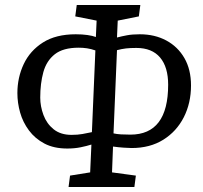

<svg xmlns="http://www.w3.org/2000/svg" viewBox="-20 -753 817 773"><path d="M256 0 262 -46 343 -59 348 -171Q329 -165 304.5 -160Q280 -155 251 -155Q197 -155 159 -175Q121 -195 96.5 -228Q72 -261 61 -300Q50 -339 50 -378Q50 -441 75.5 -495Q101 -549 153 -582Q205 -615 285 -615Q311 -615 332 -612Q353 -609 366 -604L369 -670L283 -687L289 -733H545L539 -687L454 -670L451 -602Q470 -607 491.5 -611Q513 -615 543 -615Q603 -615 649.5 -590Q696 -565 722.5 -519Q749 -473 749 -409Q749 -338 720 -281Q691 -224 637.5 -190.5Q584 -157 510 -157Q500 -157 478 -158.5Q456 -160 435 -163L431 -59L527 -46L521 0ZM268 -210Q293 -210 312 -213.5Q331 -217 350 -221L364 -550Q347 -556 330.5 -558.5Q314 -561 297 -561Q234 -561 200.5 -534.5Q167 -508 154.5 -462.5Q142 -417 142 -360Q142 -325 155 -290Q168 -255 196 -232.5Q224 -210 268 -210ZM437 -216Q450 -213 467 -212Q484 -211 505 -211Q657 -211 657 -412Q657 -483 624.5 -521.5Q592 -560 529 -560Q504 -560 487 -558Q470 -556 451 -551Z"/></svg>

Font: Literata 12pt
Style: Italic
Weight: 400
Italic angle: -2°
Designer: Latin by Veronika Burian and Jose Scaglione. Greek by Irene Vlachou. Cyrillic by Vera Evstafieva
Foundry: TypeTogether
Version: Version 3.002